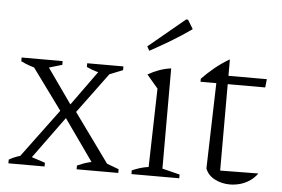

<svg xmlns="http://www.w3.org/2000/svg" viewBox="-51 -793 1279 872"><g transform="rotate(5 588.5 -356.5)"><path d="M56 -10V-24L243 -276H290L470 -27V-10H412L248 -242H269L100 -10ZM16 0V-17Q52 -38 96 -45L181 -17V0ZM327 0V-17Q355 -30 382.5 -37Q410 -44 439 -46L517 -17V0ZM123 -438Q97 -442 75.5 -449.5Q54 -457 34 -467V-484H221V-467ZM241 -243 84 -458V-474H144L283 -277H263L405 -474H451V-461L290 -243ZM428 -439Q402 -443 378 -450Q354 -457 333 -467V-484H498V-467Z M577 0V-17Q593 -24 611.5 -30Q630 -36 652 -39L661 -397L610 -457Q634 -471 660 -480.5Q686 -490 715 -494V-37L795 -17V0ZM609 -565 598 -584 763 -721H772L797 -680Q752 -648 704.5 -619.5Q657 -591 609 -565Z M977 -558V-483H1152L1148 -445H977V-51L1151 -53Q1137 -33 1116.5 -19Q1096 -5 1072.5 1.5Q1049 8 1026 8Q989 8 957.5 -8Q926 -24 914 -55L925 -445H853V-459Q880 -487 910.5 -512Q941 -537 977 -558Z"/></g></svg>

Font: Piazzolla Thin ExtraLight
Style: Regular
Weight: 250
Version: Version 2.005